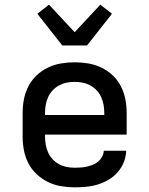

<svg xmlns="http://www.w3.org/2000/svg" viewBox="-20 -795 640 823"><path d="M300 8Q271 8 241.5 3Q212 -2 185.5 -15Q159 -28 137 -48.5Q115 -69 101.5 -95.5Q88 -122 82.5 -151Q77 -180 77 -210V-310Q77 -340 82.5 -369Q88 -398 101.5 -424.5Q115 -451 136.5 -471.5Q158 -492 185 -505Q212 -518 241 -523Q270 -528 300 -528Q330 -528 359 -523Q388 -518 415 -505Q442 -492 463.5 -471.5Q485 -451 498.5 -424.5Q512 -398 517.5 -369Q523 -340 523 -310V-218H173V-210Q173 -192 176 -175Q179 -158 186 -142Q193 -126 205 -113Q217 -100 232.5 -91.5Q248 -83 265.5 -79.5Q283 -76 300 -76Q313 -76 326.5 -77Q340 -78 353 -81Q366 -84 378.5 -89Q391 -94 401 -102.5Q411 -111 417.5 -123Q424 -135 425 -149H521Q520 -123 510.5 -99.5Q501 -76 484.5 -57Q468 -38 446 -25Q424 -12 400 -4.5Q376 3 350.5 5.5Q325 8 300 8ZM173 -302H427V-310Q427 -328 424 -345Q421 -362 414 -378Q407 -394 395 -407Q383 -420 367.5 -428.5Q352 -437 335 -440.5Q318 -444 300 -444Q282 -444 265 -440.5Q248 -437 232.5 -428.5Q217 -420 205 -407Q193 -394 186 -378Q179 -362 176 -345Q173 -328 173 -310ZM247 -600 140 -736 190 -775 300 -657 410 -775 460 -736 353 -600Z"/></svg>

Font: Iosevka Fixed Curly Md Ex
Style: Regular
Weight: 500
Width: 7
Monospace: yes
Designer: Belleve Invis
Foundry: Belleve Invis
Version: Version 30.1.2